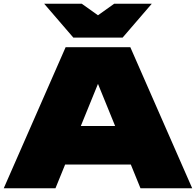

<svg xmlns="http://www.w3.org/2000/svg" viewBox="-23 -1001 1042 1021"><path d="M238 -126V-331H749V-126ZM670 -750 999 0H724L465 -636H531L272 0H-3L326 -750ZM629 -801H367L212 -981H412L558 -877H438L584 -981H784Z"/></svg>

Font: Unbounded Black
Style: Regular
Weight: 900
Designer: Luke Prowse, Jean-Baptiste Morizot, Fátima Lázaro, Florian Runge
Foundry: NaN
Version: Version 1.701;gftools[0.9.28.dev5+ged2979d]